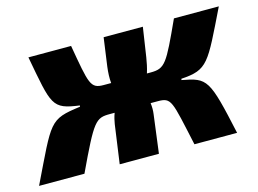

<svg xmlns="http://www.w3.org/2000/svg" viewBox="-104 -625 1010 752"><g transform="rotate(-15 401.0 -248.5)"><path d="M616 -256 617 -261C726 -268 732 -292 832 -497H650C575 -333 566 -316 507 -316H492C499 -338 503 -359 506 -378L524 -497H365L349 -382C346 -358 345 -336 347 -316H317C263 -316 261 -336 233 -497H60C98 -293 96 -278 206 -263L205 -258C76 -241 83 -232 -30 0H154C244 -191 253 -200 311 -200H330C324 -184 321 -169 319 -157L297 0H456L476 -155C478 -169 478 -184 476 -200H504C561 -200 559 -188 600 0H773C723 -230 717 -237 616 -256Z"/></g></svg>

Font: Exo 2 Extra Bold
Style: Italic
Weight: 800
Italic angle: -8°
Designer: Natanael Gama
Version: Version 1.001;PS 001.001;hotconv 1.0.88;makeotf.lib2.5.64775